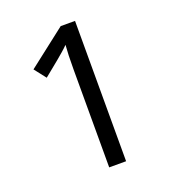

<svg xmlns="http://www.w3.org/2000/svg" viewBox="-130 -816 833 918"><g transform="rotate(-20 286.0 -357.0)"><path d="M355 0H269V-499Q269 -542 270 -568Q271 -594 273 -622Q257 -606 244 -595Q231 -584 211 -567L135 -505L89 -564L282 -714H355Z"/></g></svg>

Font: Noto Sans Grantha
Style: Regular
Weight: 400
Designer: Monotype Design Team
Foundry: Monotype Imaging Inc.
Version: Version 2.003; ttfautohint (v1.8.4.7-5d5b)